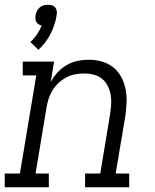

<svg xmlns="http://www.w3.org/2000/svg" viewBox="-33 -790 653 810"><path d="M129 -580 95 -613Q111 -627 123 -645Q135 -663 143 -682Q136 -684 130 -687.5Q124 -691 120.5 -697Q117 -703 116.5 -710.5Q116 -718 117 -726Q119 -735 123 -743.5Q127 -752 134.5 -758.5Q142 -765 151 -767.5Q160 -770 169 -770Q178 -770 186.5 -767.5Q195 -765 200 -758.5Q205 -752 206.5 -743.5Q208 -735 206 -726Q200 -686 180.5 -647.5Q161 -609 129 -580ZM-13 0V-58H51L120 -472H63V-530H195L181 -444Q193 -466 210 -484.5Q227 -503 248.5 -515.5Q270 -528 293.5 -533Q317 -538 341 -538Q369 -538 396 -530.5Q423 -523 444 -506.5Q465 -490 478 -466Q491 -442 496.5 -415Q502 -388 501 -359.5Q500 -331 496 -302L455 -58H512V0H326V-58H390L432 -312Q435 -332 436 -352.5Q437 -373 433.5 -392Q430 -411 421 -428.5Q412 -446 397 -458Q382 -470 362.5 -475Q343 -480 323 -480Q323 -480 323 -480Q323 -480 323 -480Q303 -480 284 -476.5Q265 -473 247 -463.5Q229 -454 214 -440Q199 -426 188.5 -409Q178 -392 172 -373Q166 -354 163 -335L117 -58H173V0Z"/></svg>

Font: Iosevka Slab LtExObl
Style: Regular
Weight: 300
Width: 7
Italic angle: -9°
Monospace: yes
Designer: Belleve Invis
Foundry: Belleve Invis
Version: Version 11.1.0; ttfautohint (v1.8.3)